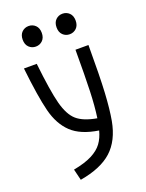

<svg xmlns="http://www.w3.org/2000/svg" viewBox="-154 -709 746 978"><g transform="rotate(-20 219.0 -219.5)"><path d="M94.7 133.8Q157.2 122.1 195.3 102.5Q233.4 83 253.4 55.7Q273.4 28.3 283.2 -9.8Q187.5 -24.4 138.7 -70.8Q89.8 -117.2 69.3 -197.8Q48.8 -278.3 31.2 -437.5H100.6Q117.2 -285.2 135.7 -214.8Q154.3 -144.5 189 -114.3Q223.6 -84 295.9 -71.3Q304.7 -131.8 307.6 -212.9Q310.5 -293.9 310.5 -437.5H380.9Q380.9 -266.6 376 -179.7Q371.1 -92.8 360.4 -33.2Q341.8 67.4 282.7 121.1Q223.6 174.8 109.4 194.3ZM127 -521.5Q105.5 -521.5 90.3 -536.1Q75.2 -550.8 75.2 -577.1Q75.2 -603.5 90.3 -618.2Q105.5 -632.8 127 -632.8Q148.4 -632.8 163.6 -618.2Q178.7 -603.5 178.7 -577.1Q178.7 -550.8 163.6 -536.1Q148.4 -521.5 127 -521.5ZM310.5 -521.5Q289.1 -521.5 273.9 -536.1Q258.8 -550.8 258.8 -577.1Q258.8 -603.5 273.9 -618.2Q289.1 -632.8 310.5 -632.8Q332 -632.8 347.2 -618.2Q362.3 -603.5 362.3 -577.1Q362.3 -550.8 347.2 -536.1Q332 -521.5 310.5 -521.5Z"/></g></svg>

Font: Sudo Variable
Style: Regular
Weight: 400
Monospace: yes
Designer: Jens Kutilek
Foundry: Jens Kutilek
Version: Version 0.040